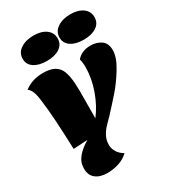

<svg xmlns="http://www.w3.org/2000/svg" viewBox="-227 -868 1042 1178"><g transform="rotate(-30 293.5 -279.0)"><path d="M173 -38 72 -32Q67 -160 62.5 -234.5Q58 -309 49 -380Q44 -428 34.5 -452Q25 -476 8 -488Q40 -511 72 -520.5Q104 -530 140 -530Q192 -530 221 -513.5Q250 -497 263 -465Q276 -433 280 -380Q282 -344 282 -323V-289L281 -128Q328 -189 357 -270.5Q386 -352 386 -432Q386 -465 379 -488Q414 -530 477 -530Q520 -530 551.5 -508.5Q583 -487 583 -437Q583 -387 541.5 -319Q500 -251 457.5 -202.5Q415 -154 361 -96Q326 -61 310.5 -43.5Q295 -26 283 -1Q271 24 271 55Q271 83 287 107.5Q303 132 329 146Q301 174 261 187Q221 200 178 200Q127 200 96.5 176Q66 152 66 105Q66 60 94.5 25.5Q123 -9 173 -38ZM326 -669Q326 -627 291.5 -604Q257 -581 201 -581Q145 -581 111 -603.5Q77 -626 77 -667Q77 -709 113.5 -733.5Q150 -758 205 -758Q260 -758 293 -734Q326 -710 326 -669ZM587 -669Q587 -627 552.5 -604Q518 -581 462 -581Q406 -581 372 -603.5Q338 -626 338 -667Q338 -709 374.5 -733.5Q411 -758 466 -758Q521 -758 554 -734Q587 -710 587 -669Z"/></g></svg>

Font: Sansita Black Italic
Style: Regular
Weight: 900
Italic angle: -11°
Designer: Pablo Cosgaya
Foundry: Omnibus-Type
Version: Version 1.006